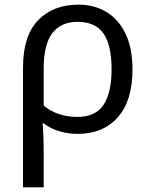

<svg xmlns="http://www.w3.org/2000/svg" viewBox="-20 -566 645 826"><path d="M550 -268Q550 -132 486.5 -61Q423 10 313 10Q273 10 235 -1.5Q197 -13 168 -35H163Q165 -19 166.5 17Q168 53 168 98V240H79V-275Q79 -412 144 -479Q209 -546 318 -546Q386 -546 438.5 -514Q491 -482 520.5 -420Q550 -358 550 -268ZM314 -472Q168 -472 168 -274V-112Q197 -87 234.5 -75Q272 -63 312 -63Q391 -63 425.5 -115Q460 -167 460 -268Q460 -371 425.5 -421.5Q391 -472 314 -472Z"/></svg>

Font: Noto IKEA Arabic
Style: Regular
Weight: 400
Designer: Monotype Design Team
Foundry: Monotype Imaging Inc.
Version: Version 1.200